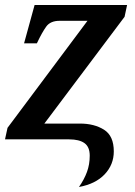

<svg xmlns="http://www.w3.org/2000/svg" viewBox="-20 -556 539 766"><path d="M295 190Q316 160 327 130Q338 100 338 65Q338 30 317 15Q296 0 256 0H0L10 -46L329 -473H218Q181 -473 164.5 -450Q148 -427 129 -387L127 -383H76L118 -536H487L477 -489L157 -63H299Q356 -63 395 -38.5Q434 -14 434 48Q434 101 397.5 139.5Q361 178 295 190Z"/></svg>

Font: Noto Serif SemiCondensed SemiBold
Style: Italic
Weight: 600
Width: 4
Italic angle: -12°
Designer: Monotype Design Team
Foundry: Monotype Imaging Inc.
Version: Version 2.014; ttfautohint (v1.8.4.7-5d5b)